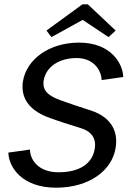

<svg xmlns="http://www.w3.org/2000/svg" viewBox="-20 -866 632 902"><path d="M198.3 -722.5 221.7 -691.7 368.3 -772.5 490 -691.7 523.3 -722.5 392.5 -845.8H367.5ZM19.2 -149.2C20.8 -82.5 81.7 15.8 243.3 15.8C399.2 15.8 506.7 -65 523.3 -171.7C525 -182.5 525.8 -192.5 525.8 -202.5C525.8 -285.8 465 -328.3 407.5 -346.7C366.7 -360 299.2 -381.7 255.8 -398.3C220.8 -412.5 184.2 -430.8 184.2 -473.3C184.2 -477.5 184.2 -481.7 185 -486.7C195 -550.8 255.8 -593.3 340 -593.3C418.3 -593.3 455.8 -538.3 457.5 -490L559.2 -504.2C556.7 -569.2 500 -665.8 351.7 -665.8C211.7 -665.8 104.2 -588.3 87.5 -482.5C85.8 -474.2 85.8 -465.8 85.8 -457.5C85.8 -379.2 148.3 -337.5 199.2 -317.5C245 -300 314.2 -277.5 359.2 -264.2C389.2 -255 426.7 -235 426.7 -185C426.7 -179.2 425.8 -173.3 425 -166.7C414.2 -98.3 355 -56.7 255 -56.7C160.8 -56.7 121.7 -114.2 120.8 -163.3Z"/></svg>

Font: Boon Medium
Style: Italic
Weight: 500
Italic angle: -9°
Designer: Sungsit Sawaiwan
Foundry: FontUni
Version: Version 3.0